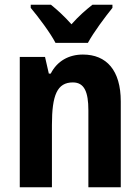

<svg xmlns="http://www.w3.org/2000/svg" viewBox="-20 -786 588 806"><path d="M213 -606H349C372 -649 422 -716 452 -753V-766H368C340 -744 312 -720 280 -684C251 -717 220 -745 194 -766H109V-753C141 -715 192 -647 213 -606ZM328 -557C269 -557 220 -530 193 -477H185L169 -547H63V0H198V-261C198 -387 220 -440 286 -440C334 -440 351 -400 351 -323V0H487V-360C487 -491 427 -557 328 -557Z"/></svg>

Font: Noto Sans Devanagari UI Condensed
Style: Bold
Weight: 700
Width: 3
Designer: Jelle Bosma - Monotype Design Team
Foundry: Monotype Imaging Inc.
Version: Version 2.004